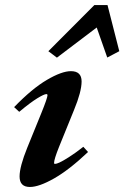

<svg xmlns="http://www.w3.org/2000/svg" viewBox="-20 -725 490 756"><path d="M204.1 -498 170.4 -523.4 351.6 -705.1H403.3L449.7 -523.4L402.3 -498.5L360.8 -616.7ZM97.7 11.2Q57.1 11.2 57.1 -30.3Q57.1 -68.8 87.4 -143.6L142.6 -279.3Q167 -339.4 167 -350.1Q167 -354.5 162.6 -354.5Q153.8 -354.5 126.7 -337.9Q99.6 -321.3 55.7 -284.7L35.6 -303.2Q106 -376 164.6 -410.4Q223.1 -444.8 259.3 -444.8Q301.3 -444.8 301.3 -404.3Q301.3 -364.3 271.5 -292L212.4 -146.5Q192.9 -97.7 192.9 -83.5Q192.9 -79.6 196.3 -79.6Q202.1 -79.6 214.1 -85Q226.1 -90.3 251.2 -106.2Q276.4 -122.1 308.1 -147L326.7 -126.5Q252.4 -56.2 193.1 -22.5Q133.8 11.2 97.7 11.2Z"/></svg>

Font: Elstob ExtraBold
Style: Italic
Weight: 800
Italic angle: -20°
Designer: Peter S. Baker
Version: Version 1.015